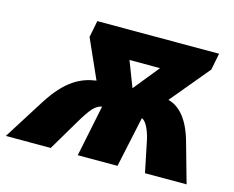

<svg xmlns="http://www.w3.org/2000/svg" viewBox="-165 -671 961 789"><g transform="rotate(15 315.0 -276.5)"><path d="M-83 0H108L182 -125C224 -196 239 -212 268 -219L223 0H392L438 -215C456 -210 474 -171 482 -131L509 0H686L639 -167C615 -255 575 -303 524 -316L662 -482L676 -553H158L144 -482L218 -316C155 -307 93 -279 25 -171ZM369 -324 327 -433H457Z"/></g></svg>

Font: Noto Sans UI Black
Style: Italic
Weight: 900
Italic angle: -372°
Designer: Monotype Design Team
Foundry: Monotype Imaging Inc.
Version: Version 1.901